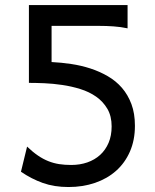

<svg xmlns="http://www.w3.org/2000/svg" viewBox="-20 -733 616 765"><path d="M488.3 -620.1Q460.4 -626 432.4 -627.9Q404.3 -629.9 373.5 -629.9H185.5V-485.8Q224.1 -483.9 263.7 -478Q303.2 -472.2 340.1 -460.2Q377 -448.2 409.4 -429.4Q441.9 -410.6 465.8 -383.1Q489.7 -355.5 503.7 -318.1Q517.6 -280.8 517.6 -231.9Q517.6 -174.8 497.8 -129.4Q478 -84 442.6 -52.5Q407.2 -21 358.6 -4.4Q310.1 12.2 252.9 12.2Q196.3 12.2 150.9 -3.9Q105.5 -20 63.5 -48.8L87.9 -148.9Q110.4 -127.4 131.1 -113.3Q151.9 -99.1 172.9 -90.8Q193.8 -82.5 215.8 -79.1Q237.8 -75.7 263.7 -75.7Q298.3 -75.7 327.9 -85.9Q357.4 -96.2 378.9 -115.7Q400.4 -135.3 412.6 -163.8Q424.8 -192.4 424.8 -229.5Q424.8 -270.5 407.7 -299.6Q390.6 -328.6 363 -347.9Q335.4 -367.2 300 -378.2Q264.6 -389.2 228 -394.5Q191.4 -399.9 156.5 -401.4Q121.6 -402.8 95.2 -402.8V-712.9H488.3Z"/></svg>

Font: Andika Compact
Style: Regular
Weight: 400
Designer: Victor Gaultney, Annie Olsen, Julie Remington, Don Collingsworth, Eric Hays, Becca Hirsbrunner
Foundry: SIL International
Version: Version 5.000 ; LnSpcTght